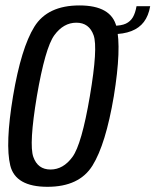

<svg xmlns="http://www.w3.org/2000/svg" viewBox="-20 -701 587 725"><path d="M159.2 4.4Q279.5 4.4 329.3 -75.9Q379.2 -156.2 409.8 -337.7Q439.4 -519 419.9 -599.8Q400.4 -680.5 280.1 -680.5Q159.7 -680.5 109.8 -600.2Q59.9 -519.9 29.2 -337.7Q-0.9 -156.5 18.8 -76Q38.6 4.4 159.2 4.4ZM170.8 -60.9Q122.5 -60.9 105.8 -108.5Q89 -156.2 119.2 -337.7Q150.6 -520.6 185.1 -567.9Q219.7 -615.3 268.4 -615.3Q316.5 -615.3 333.4 -568Q350.4 -520.8 319.3 -337.7Q288.4 -155.9 253.6 -108.4Q218.8 -60.9 170.8 -60.9ZM409 -603.8 404 -572Q446.3 -572 476 -583.6Q505.8 -595.1 523.3 -618.2Q540.8 -641.3 547.1 -677.5H495.5Q491.1 -652.2 481.8 -636Q472.4 -619.9 455.3 -611.8Q438.3 -603.8 409 -603.8Z"/></svg>

Font: Anybody Thin Condensed
Style: Italic
Weight: 100
Width: 3
Italic angle: -10°
Version: Version 1.113;gftools[0.9.25]